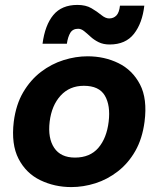

<svg xmlns="http://www.w3.org/2000/svg" viewBox="-20 -749 644 781"><path d="M270 12Q202 12 144 -16Q86 -44 55.5 -103Q25 -162 36 -254Q45 -324 74.5 -374Q104 -424 146.5 -456.5Q189 -489 238.5 -504.5Q288 -520 336 -520Q405 -520 462 -492Q519 -464 549.5 -405.5Q580 -347 568 -254Q559 -185 530.5 -135Q502 -85 459.5 -52Q417 -19 368 -3.5Q319 12 270 12ZM285 -108Q346 -108 380 -147.5Q414 -187 422 -254Q430 -320 406.5 -360Q383 -400 321 -400Q263 -400 226.5 -360Q190 -320 182 -254Q174 -187 200.5 -147.5Q227 -108 285 -108ZM298 -632Q276 -632 266 -615.5Q256 -599 252 -571H153Q163 -647 197 -688Q231 -729 295 -729Q329 -729 352 -715.5Q375 -702 392 -688Q409 -674 424 -674Q442 -674 453.5 -686Q465 -698 468 -726H567Q559 -655 525 -611.5Q491 -568 426 -568Q400 -568 381 -577.5Q362 -587 348 -600Q334 -613 322 -622.5Q310 -632 298 -632Z"/></svg>

Font: Inclusive Sans
Style: Italic
Weight: 400
Italic angle: -7°
Designer: Olivia King
Foundry: Olivia King
Version: Version 2.004